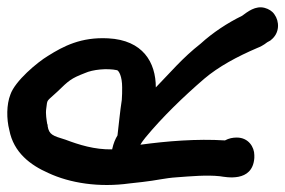

<svg xmlns="http://www.w3.org/2000/svg" viewBox="-152 -585 796 536"><g transform="rotate(-90 246.0 -317.0)"><path d="M2 -353 6 -317C10 -280 17 -254 19 -222C22 -181 26 -138 22 -101C20 -86 3 -10 73 -5H81C103 -5 130 -21 130 -54C130 -65 128 -76 122 -87C127 -165 120 -250 110 -323C116 -320 125 -313 130 -309C187 -262 244 -203 294 -145C328 -105 356 -53 380 3C383 11 388 21 396 31L401 40L402 41C422 67 455 65 474 51C483 45 489 35 492 24C499 -2 481 -24 470 -39C450 -80 423 -121 392 -155C352 -206 312 -239 270 -280C340 -280 402 -316 407 -413C411 -489 385 -538 358 -581C340 -611 288 -673 250 -686C222 -697 182 -697 151 -689C88 -677 53 -630 31 -580C3 -520 -10 -439 2 -353ZM97 -402C96 -451 110 -495 124 -532C135 -568 138 -578 162 -582H166L167 -583C179 -585 196 -588 210 -586C239 -582 228 -587 258 -555C289 -523 295 -517 310 -478C320 -456 324 -416 318 -388C316 -383 301 -374 270 -374C258 -374 247 -374 235 -375C203 -380 169 -383 136 -387C126 -393 115 -398 97 -402Z"/></g></svg>

Font: Stray Cat
Style: ExBlkCn
Weight: 1000
Version: Version 1.0